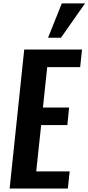

<svg xmlns="http://www.w3.org/2000/svg" viewBox="-20 -1098 515 1118"><path d="M259.8 -878.4 339.8 -1078.1H475.1L335 -878.4ZM36.1 0 121.1 -809.6H457.5L446.8 -707H254.9L230 -471.7H382.3L372.1 -369.6H219.7L190.9 -100.1H385.7L375 0Z"/></svg>

Font: Oswald
Style: Medium
Weight: 500
Designer: Vernon Adams
Foundry: Vernon Adams
Version: 3.0; ttfautohint (v0.94.23-7a4d-dirty) -l 8 -r 50 -G 150 -x 